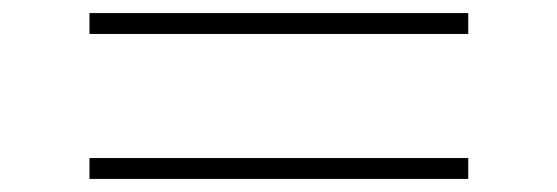

<svg xmlns="http://www.w3.org/2000/svg" viewBox="-20 -437 853 294"><path d="M117 -385V-417H697V-385ZM117 -163V-195H697V-163Z"/></svg>

Font: M PLUS 2 Thin ExtraLight
Style: Regular
Weight: 250
Version: Version 1.001